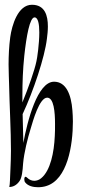

<svg xmlns="http://www.w3.org/2000/svg" viewBox="-20 -781 358 806"><path d="M140 5C152 5 165 3 174 0C263 -27 286 -170 286 -271C286 -288 285 -303 284 -317C279 -385 257 -438 207 -438C137 -438 95 -273 78 -181L75 -302C120 -398 168 -541 177 -619C179 -634 181 -652 181 -670C181 -715 169 -761 114 -761C55 -761 30 -675 23 -625C18 -588 16 -546 16 -510C16 -476 18 -447 18 -432C20 -335 26 -236 26 -148C26 -123 25 -98 24 -75C22 -36 22 -6 19 4C36 4 51 -5 62 -21C72 -35 75 -63 77 -95C81 -140 96 -200 109 -242C118 -272 145 -371 178 -371C206 -371 211 -311 211 -261C211 -241 211 -222 210 -210C207 -142 192 -65 153 -33C145 -26 134 -22 124 -22C114 -22 103 -26 94 -35C91 -38 89 -39 87 -39C84 -39 82 -34 82 -29C82 -24 83 -18 86 -15C98 0 119 5 140 5ZM74 -351V-379C74 -434 76 -490 82 -547C91 -630 105 -708 125 -708C140 -708 145 -680 145 -645C145 -597 136 -536 133 -524C125 -485 99 -412 74 -351Z"/></svg>

Font: Style Script
Style: Regular
Weight: 400
Designer: Robert E. Leuschke
Foundry: Robert E. Leuschke
Version: Version 1.010